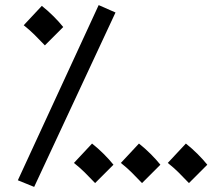

<svg xmlns="http://www.w3.org/2000/svg" viewBox="-20 -707 873 753"><path d="M114 26 50 0 367 -687 433 -658ZM156 -529Q132 -554 115 -571Q98 -588 73 -608L144 -684Q168 -665 190 -643Q212 -621 228 -601ZM353 11Q329 -14 312 -31Q295 -48 270 -68L341 -144Q365 -125 387 -103Q409 -81 425 -61ZM537 11Q513 -14 496 -31Q479 -48 454 -68L525 -144Q549 -125 571 -103Q593 -81 609 -61ZM721 11Q697 -14 680 -31Q663 -48 638 -68L709 -144Q733 -125 755 -103Q777 -81 793 -61Z"/></svg>

Font: TSCustom
Style: Regular
Weight: 400
Designer: Monotype Design Team
Foundry: Monotype Imaging Inc.
Version: Version 2.004; ttfautohint (v1.8.3) -l 8 -r 50 -G 200 -x 14 